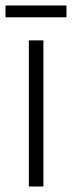

<svg xmlns="http://www.w3.org/2000/svg" viewBox="-37 -679 262 699"><path d="M205 -659H-17V-616H205ZM121 0V-532H68V0Z"/></svg>

Font: Noto Sans Khmer UI ExtraCondensed Light
Style: Regular
Weight: 300
Width: 2
Designer: Danh Hong and the Monotype Design Team
Foundry: Monotype Imaging Inc.
Version: Version 2.002